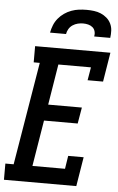

<svg xmlns="http://www.w3.org/2000/svg" viewBox="-76 -997 639 1039"><g transform="rotate(5 243.0 -477.5)"><path d="M-14 0V-88H31L124 -647H91V-735H500L474 -576H390L402 -647H225L189 -426H372L357 -338H174L133 -88H310L321 -159H405L379 0ZM165 -815Q169 -836 177 -856Q185 -876 199 -893Q213 -910 231 -922.5Q249 -935 269.5 -942.5Q290 -950 310.5 -952.5Q331 -955 352 -955Q372 -955 392 -952.5Q412 -950 429.5 -942.5Q447 -935 461.5 -922.5Q476 -910 484.5 -892.5Q493 -875 494 -855Q495 -835 492 -815H405Q408 -829 404.5 -842.5Q401 -856 391 -864.5Q381 -873 367.5 -876.5Q354 -880 339 -880Q325 -880 310.5 -876.5Q296 -873 283 -864.5Q270 -856 262 -842.5Q254 -829 252 -815Z"/></g></svg>

Font: Iosevka Curly Slab SmBdObl
Style: Regular
Weight: 600
Italic angle: -9°
Monospace: yes
Designer: Belleve Invis
Foundry: Belleve Invis
Version: Version 11.0.0; ttfautohint (v1.8.3)